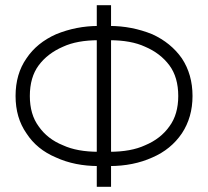

<svg xmlns="http://www.w3.org/2000/svg" viewBox="-20 -720 802 740"><path d="M353 -700V0H408V-700ZM667 -350Q667 -279 633 -233Q599 -185 539 -160Q485 -135 402 -135H360Q277 -135 223 -160Q163 -184 129 -233Q95 -279 95 -350Q95 -422 129 -468Q163 -514 223 -540Q277 -565 360 -565H402Q485 -565 539 -540Q598 -515 633 -468Q667 -422 667 -350ZM722 -350Q722 -433 681 -495Q639 -555 567 -588Q488 -620 402 -620H360Q274 -620 196 -588Q122 -555 82 -495Q40 -435 40 -350Q40 -266 82 -206Q122 -144 196 -113Q268 -80 360 -80H402Q494 -80 567 -113Q639 -144 681 -206Q722 -268 722 -350Z"/></svg>

Font: NM-font
Style: Light
Weight: 500
Designer: ""
Foundry: ""
Version: ""